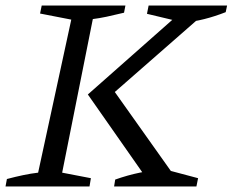

<svg xmlns="http://www.w3.org/2000/svg" viewBox="-22 -675 842 695"><path d="M-2 0 3 -27Q33 -35 61.5 -41Q90 -47 116 -50L236 -604L123 -626L129 -655H432L427 -629Q390 -620 364 -614.5Q338 -609 314 -606L203 -50L307 -30L302 0ZM391 0 395 -25Q440 -41 484 -50Q528 -59 571 -63L695 -30L689 0ZM644 -593 510 -625 516 -655H800L795 -631Q716 -600 644 -593ZM720 -645 718 -626 365 -317 373 -371 615 -30 607 -10H522L296 -333L649 -645Z"/></svg>

Font: Piazzolla Thin
Style: Italic
Weight: 400
Italic angle: -11.3°
Version: Version 2.005